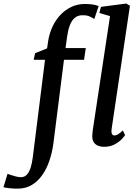

<svg xmlns="http://www.w3.org/2000/svg" viewBox="-135 -838 804 1109"><path d="M144 -606Q151.5 -649.5 169.8 -687.2Q188 -725 215.8 -753.8Q243.5 -782.5 278.8 -798.8Q314 -815 354 -815Q374 -815 395 -812.8Q416 -810.5 435 -803L409.5 -728Q400 -735 383.2 -742.8Q366.5 -750.5 341 -750Q314 -750 296 -734.2Q278 -718.5 267.8 -690.5Q257.5 -662.5 252.5 -625.5L243.5 -560.5H360.5L350.5 -492.5H234.5L173.5 -10.5Q166.5 42.5 150.5 89.8Q134.5 137 109.2 173Q84 209 49.2 230Q14.5 251 -30 251.5Q-54.5 252 -79 249.2Q-103.5 246.5 -115 243.5L-91.5 166Q-88 167.5 -74.2 172.2Q-60.5 177 -43.5 181.2Q-26.5 185.5 -14 185.5Q6 185.5 19.5 171.5Q33 157.5 41.5 131.8Q50 106 54.5 69.5L125 -492.5H59.5L68 -531L137 -558.5ZM509.5 -91.5Q507 -74.5 511.5 -65Q516 -55.5 525 -55.5Q534 -55.5 545 -61.2Q556 -67 574.5 -84.5L587.5 -57.5Q583 -50.5 568 -34.2Q553 -18 527.2 -4Q501.5 10 465 10Q447 10 431.5 3.8Q416 -2.5 406.8 -16.2Q397.5 -30 398 -52.5Q398 -57 398.5 -63.5Q399 -70 399.8 -76.8Q400.5 -83.5 401 -87.5L500.5 -745L439 -763L448 -798.5L594 -817.5L615.5 -805Z"/></svg>

Font: Merriweather Medium
Style: Italic
Weight: 500
Italic angle: -7.8°
Version: Version 2.101